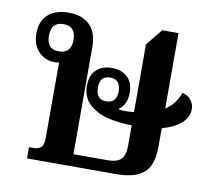

<svg xmlns="http://www.w3.org/2000/svg" viewBox="-66 -632 792 708"><g transform="rotate(10 329.5 -278.0)"><path d="M78 0V-42H95Q113 -42 123 -51Q133 -60 133 -85V-369Q125 -367 117 -367Q81 -367 56.5 -392Q32 -417 32 -461Q32 -505 59 -530.5Q86 -556 138 -556Q187 -556 215.5 -528.5Q244 -501 244 -445V-45H372Q407 -45 422 -60Q437 -75 437 -112V-187Q392 -188 354 -196Q316 -204 292 -222Q249 -250 249 -302Q249 -342 271 -362.5Q293 -383 329 -383Q364 -383 386.5 -363Q409 -343 409 -304Q409 -260 381 -240V-236Q412 -233 437 -237V-490L487 -552H548V-269Q585 -294 601 -338Q624 -331 634.5 -316.5Q645 -302 645 -283Q645 -254 619 -231Q593 -208 548 -196V-127Q548 -56 514.5 -28Q481 0 411 0ZM125 -409Q171 -409 171 -460Q171 -511 125 -511Q79 -511 79 -460Q79 -409 125 -409ZM329 -258Q368 -258 368 -303Q368 -323 358.5 -335Q349 -347 329 -347Q290 -347 290 -303Q290 -258 329 -258Z"/></g></svg>

Font: Noto Serif Thai SemiCondensed SemiBold
Style: Regular
Weight: 600
Width: 4
Designer: Monotype Design Team
Foundry: Monotype Imaging Inc.
Version: Version 2.002; ttfautohint (v1.8.4.7-5d5b)